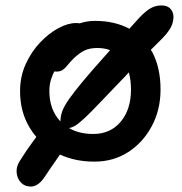

<svg xmlns="http://www.w3.org/2000/svg" viewBox="-20 -584 671 708"><path d="M328 12Q258 12 201 -14Q195 -5 188 5Q170 30 147 65Q135 84 121.5 94Q108 104 94 104Q72 104 58 90Q44 76 41.5 54Q39 32 52 11Q79 -32 100 -60Q107 -70 114 -79Q100 -95 89 -114Q54 -172 54 -248Q54 -302 75 -348Q96 -394 128.5 -428Q161 -462 196 -480.5Q231 -499 260 -499Q268 -499 274 -498Q301 -507 330 -507Q403 -507 457 -478Q475 -498 495 -520Q519 -545 537 -554.5Q555 -564 575 -564Q601 -564 612.5 -546.5Q624 -529 617 -501.5Q610 -474 579 -443Q557 -421 536 -400Q540 -395 543 -389Q572 -332 572 -254Q572 -179 539.5 -118.5Q507 -58 452.5 -23Q398 12 328 12ZM181 -321Q176 -313 173 -304Q162 -279 162 -249Q162 -179 203 -136Q203 -138 203 -139Q203 -155 209.5 -173.5Q216 -192 234.5 -218.5Q253 -245 285.5 -284Q318 -323 370 -381Q377 -389 386 -399Q365 -407 339 -407Q310 -407 291 -397.5Q272 -388 252 -369Q237 -354 228.5 -343Q220 -332 211 -326Q202 -320 188 -320Q184 -320 181 -321ZM234 -112Q271 -90 324 -90Q387 -90 425 -135Q463 -180 463 -254Q463 -289 455 -317Q448 -310 442 -303Q386 -245 350.5 -207.5Q315 -170 293 -149.5Q271 -129 258 -121Q245 -113 234 -112Z"/></svg>

Font: Shantell Sans Light Medium
Style: Regular
Weight: 500
Version: Version 1.008;[ac192a2d6]